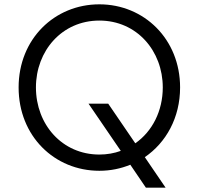

<svg xmlns="http://www.w3.org/2000/svg" viewBox="-20 -777 918 887"><path d="M439 12C490 12 538 2 582 -16L654 90H745L649 -51C747 -118 812 -233 812 -373C812 -596 646 -757 439 -757C232 -757 66 -597 66 -373C66 -148 232 12 439 12ZM146 -373C146 -542 266 -682 439 -682C612 -682 732 -542 732 -373C732 -265 684 -170 605 -115L480 -298H389L538 -80C508 -69 474 -63 439 -63C267 -63 146 -202 146 -373Z"/></svg>

Font: Mluvka
Style: Regular
Weight: 400
Designer: Modified by Jiří Krblich, Original typeface by Gumpita Rahayu
Foundry: Gumpita Rahayu & Jiří Krblich
Version: Version 2.000;Glyphs 3.1.1 (3134)